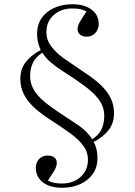

<svg xmlns="http://www.w3.org/2000/svg" viewBox="-20 -732 635 906"><path d="M273 154Q233 154 205.5 142Q178 130 163.5 109Q149 88 149 61Q149 45 155.5 31.5Q162 18 175 10Q188 2 205 2Q225 2 236.5 11Q248 20 248 37Q248 50 240.5 65Q233 80 223 94Q213 108 206 120Q219 127 234.5 130.5Q250 134 273 134Q309 134 336.5 119.5Q364 105 379.5 80Q395 55 395 22Q395 -15 372.5 -45Q350 -75 313 -102Q276 -129 231 -158Q191 -183 162 -206.5Q133 -230 114 -254Q95 -278 85.5 -304Q76 -330 76 -361Q76 -406 101 -438.5Q126 -471 172 -496Q164 -513 159.5 -531.5Q155 -550 155 -572Q155 -615 176 -646Q197 -677 235 -694.5Q273 -712 321 -712Q361 -712 389 -700Q417 -688 431.5 -667Q446 -646 446 -619Q446 -604 439.5 -590.5Q433 -577 420 -568Q407 -559 389 -559Q370 -559 358 -568.5Q346 -578 346 -595Q346 -608 353.5 -622.5Q361 -637 371 -651.5Q381 -666 388 -678Q375 -685 360 -688.5Q345 -692 321 -692Q268 -692 233.5 -661Q199 -630 199 -580Q199 -544 221.5 -513.5Q244 -483 281.5 -456.5Q319 -430 364 -400Q403 -375 432 -351.5Q461 -328 480 -304Q499 -280 508.5 -254Q518 -228 518 -197Q518 -152 493.5 -119.5Q469 -87 422 -62Q431 -46 435.5 -27.5Q440 -9 440 14Q440 57 418.5 88Q397 119 359.5 136.5Q322 154 273 154ZM415 -75Q446 -94 459 -122Q472 -150 472 -185Q472 -219 456.5 -246.5Q441 -274 411.5 -300Q382 -326 339 -355Q305 -378 274.5 -397.5Q244 -417 220 -437.5Q196 -458 180 -483Q149 -464 135.5 -436Q122 -408 122 -375Q122 -350 130.5 -327.5Q139 -305 156 -285Q173 -265 198 -245Q223 -225 256 -203Q307 -170 349 -141.5Q391 -113 415 -75Z"/></svg>

Font: Literata 60pt ExtraLight
Style: Regular
Weight: 250
Designer: Latin by Veronika Burian and Jose Scaglione. Greek by Irene Vlachou. Cyrillic by Vera Evstafieva.
Foundry: TypeTogether
Version: Version 3.103;gftools[0.9.29]